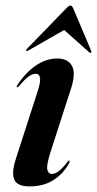

<svg xmlns="http://www.w3.org/2000/svg" viewBox="-20 -657 347 686"><path d="M165.5 -35.5Q176 -35.5 188.8 -44.5Q201.5 -53.5 220 -77Q225 -84 227 -83.5Q231 -82.5 226 -72.5Q206 -36 170.8 -13.5Q135.5 9 85.5 9Q42 9 31.2 -15Q20.5 -39 36.5 -89L111.5 -321.5Q125.5 -362.5 123.2 -378Q121 -393.5 107.5 -393.5Q97 -393.5 83.5 -384.5Q70 -375.5 48 -349.5Q43 -344.5 40.5 -345Q38 -345.5 41.5 -352Q69.5 -396 106.8 -422Q144 -448 184.5 -448Q222 -448 236.8 -422.2Q251.5 -396.5 234.5 -343L159 -109Q145.5 -65.5 149.2 -50.5Q153 -35.5 165.5 -35.5ZM80.6 -476.2Q75.4 -473.9 73.7 -475.4Q72.5 -478 76.1 -482.3L218.1 -628.6Q226.1 -637.3 231.7 -637.2Q237.3 -637 241.3 -627.9L305.7 -475.6Q308.1 -471 304.6 -468.6Q302.8 -466.7 299.1 -469.8L209.3 -549.9Z"/></svg>

Font: Fraunces 144pt SemiBold
Style: Italic
Weight: 600
Italic angle: -16°
Version: Version 1.000;[0bf87f6ff]